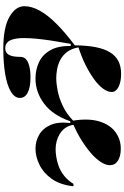

<svg xmlns="http://www.w3.org/2000/svg" viewBox="190 -748 772 1193"><g transform="rotate(90 576.5 -151.0)"><path d="M281 215Q151 215 84.5 177Q18 139 18 84Q18 39 45.5 -11Q73 -61 127.5 -115.5Q182 -170 261 -229Q262 -305 272.5 -359Q283 -413 304.5 -448Q326 -483 359 -500Q392 -517 438 -517Q488 -517 519.5 -501Q551 -485 551 -459Q551 -433 530 -404.5Q509 -376 471 -348.5Q433 -321 383 -296Q333 -271 274 -252Q281 -210 301.5 -182.5Q322 -155 350 -140Q378 -125 408.5 -119.5Q439 -114 464 -114Q499 -114 544.5 -123Q590 -132 638.5 -155Q687 -178 729 -219Q714 -314 733.5 -380Q753 -446 798.5 -480.5Q844 -515 903 -515Q951 -515 978.5 -497Q1006 -479 1006 -447Q1006 -422 986.5 -391.5Q967 -361 932 -330.5Q897 -300 851.5 -271.5Q806 -243 755 -221Q760 -190 775.5 -169Q791 -148 813 -135Q835 -122 859 -116Q883 -110 906 -110Q926 -110 953.5 -114Q981 -118 1011.5 -129Q1042 -140 1071 -162.5Q1100 -185 1122 -221H1137Q1128 -139 1091.5 -87Q1055 -35 1004 -10Q953 15 903 15Q856 15 816 -8.5Q776 -32 755.5 -79.5Q735 -127 744 -201H733Q695 -92 623.5 -38.5Q552 15 467 15Q413 15 366.5 -6.5Q320 -28 292 -76.5Q264 -125 265 -204H252Q240 -138 232 -85Q224 -32 220 11Q216 54 216 89Q216 144 231 173.5Q246 203 280 203Q306 203 319.5 181.5Q333 160 333 108Q333 77 367 61.5Q401 46 460 46Q521 46 554.5 63Q588 80 588 112Q588 145 548 168.5Q508 192 438.5 203.5Q369 215 281 215Z"/></g></svg>

Font: Kalnia Expanded SemiBold
Style: Regular
Weight: 600
Width: 7
Designer: Frida Medrano
Foundry: Frida Medrano
Version: Version 1.105